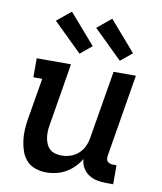

<svg xmlns="http://www.w3.org/2000/svg" viewBox="-86 -837 772 915"><g transform="rotate(10 300.0 -380.0)"><path d="M200 8Q172 8 147 -0.5Q122 -9 104.5 -28Q87 -47 78.5 -71.5Q70 -96 66.5 -122.5Q63 -149 64.5 -176.5Q66 -204 71 -232L104 -428H61V-520H227L177 -217Q174 -201 173.5 -185Q173 -169 175.5 -154Q178 -139 184 -125.5Q190 -112 201 -102Q212 -92 227 -88Q242 -84 258 -84Q279 -84 300.5 -91Q322 -98 339 -113.5Q356 -129 365.5 -149.5Q375 -170 378 -191L433 -520H541L475 -122Q474 -114 474.5 -107Q475 -100 479.5 -94.5Q484 -89 491.5 -86.5Q499 -84 506 -84H524V8H490Q467 8 445 3.5Q423 -1 405 -13Q387 -25 376 -44Q365 -63 364 -86Q351 -64 333 -46Q315 -28 293 -15.5Q271 -3 247 2.5Q223 8 200 8ZM453 -577 315 -712 383 -768 509 -623ZM258 -577 120 -712 188 -768 314 -623Z"/></g></svg>

Font: Iosevka Etoile Semibold
Style: Italic
Weight: 600
Italic angle: -9°
Designer: Belleve Invis
Foundry: Belleve Invis
Version: Version 22.1.2; ttfautohint (v1.8.4)